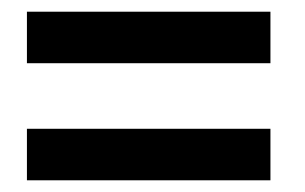

<svg xmlns="http://www.w3.org/2000/svg" viewBox="-20 -475 521 328"><path d="M26 -367H442V-455H26ZM26 -167H442V-255H26Z"/></svg>

Font: Vanilla Cream DemiBold
Style: Regular
Weight: 600
Designer: Jeremy Tribby, Jinavaṁso
Foundry: Tribby Type
Version: Version 1.422;Glyphs 3.1.2 (3151)